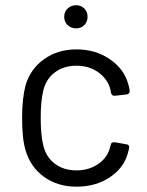

<svg xmlns="http://www.w3.org/2000/svg" viewBox="-20 -702 560 730"><path d="M271 7.8Q199.2 7.8 147.5 -29.5Q95.7 -66.9 77.1 -130.9Q64 -173.8 64 -254.9Q64 -327.1 77.1 -377Q95.2 -439.5 147.2 -476.8Q199.2 -514.2 271 -514.2Q342.8 -514.2 396.7 -477.5Q450.7 -440.9 466.8 -384.8Q471.7 -369.6 473.1 -357.9V-356Q473.1 -344.2 460.9 -342.8L417 -337.9H414.1Q405.3 -337.9 401.9 -349.1Q401.9 -351.1 399.9 -360.8Q390.6 -399.9 355.2 -426Q319.8 -452.1 271 -452.1Q221.2 -452.1 187.5 -426Q153.8 -399.9 144 -355Q134.8 -315.4 134.8 -253.9Q134.8 -189.9 144 -151.9Q153.8 -106.4 187.5 -80.3Q221.2 -54.2 271 -54.2Q319.3 -54.2 355 -79.6Q390.6 -105 398.9 -144Q399.9 -145 399.9 -148.9L400.9 -149.9Q402.3 -162.6 416 -161.1L459 -153.8Q472.7 -152.3 471.2 -139.2L466.8 -122.1Q451.7 -64 397.7 -28.1Q343.8 7.8 271 7.8ZM270 -594.2Q250 -594.2 237.1 -606.7Q224.1 -619.1 224.1 -638.2Q224.1 -657.2 237.1 -669.7Q250 -682.1 270 -682.1Q288.6 -682.1 300.8 -669.4Q313 -656.7 313 -638.2Q313 -619.6 300.8 -606.9Q288.6 -594.2 270 -594.2Z"/></svg>

Font: Barlow
Style: Regular
Weight: 400
Designer: Jeremy Tribby
Foundry: Jeremy Tribby
Version: Version 1.101